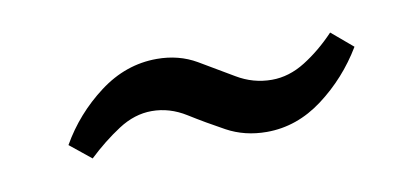

<svg xmlns="http://www.w3.org/2000/svg" viewBox="-29 -356 505 232"><g transform="rotate(-10 223.0 -240.0)"><path d="M285 -185Q258 -185 236 -197Q214 -209 194 -221.5Q174 -234 152 -234Q131 -234 111 -221Q91 -208 72 -190L46 -211Q66 -246 98.5 -270.5Q131 -295 169 -295Q196 -295 217.5 -282.5Q239 -270 259 -258Q279 -246 302 -246Q323 -246 343 -258.5Q363 -271 381 -290L407 -268Q386 -233 354 -209Q322 -185 285 -185Z"/></g></svg>

Font: Rasa
Style: Italic
Weight: 400
Italic angle: -7.10001°
Designer: Anna Giedrys (Yrsa+Rasa design), David Brezina (Yrsa art-direction, Rasa art-direction, design)
Foundry: Rosetta Type Foundry
Version: Version 2.004